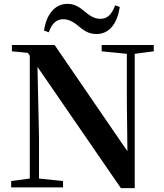

<svg xmlns="http://www.w3.org/2000/svg" viewBox="-20 -975 855 999"><path d="M209 -816 234 -807C249 -852 274 -875 308 -875C346 -875 372 -853 396 -833C418 -815 443 -798 482 -798C546 -798 590 -848 603 -939L579 -947C563 -903 540 -877 503 -877C465 -877 441 -899 416 -919C394 -937 368 -955 331 -955C268 -955 222 -904 209 -816ZM609 4H681V-695L780 -708V-741H509V-708L640 -695V-450L643 -188L264 -741H42V-708L125 -700L135 -685V-46L38 -33V0H308V-33L183 -46V-261L175 -627Z"/></svg>

Font: GenRyuMin2 TW B
Style: Regular
Weight: 700
Version: Version 2.100;PS 2.1;hotconv 16.6.51;makeotf.lib2.5.65220 DE